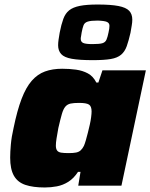

<svg xmlns="http://www.w3.org/2000/svg" viewBox="-20 -821 665 849"><path d="M178 8Q126 8 92 -3.5Q58 -15 41.5 -44Q25 -73 25 -124Q25 -149 28 -182.5Q31 -216 40 -255Q56 -333 75.5 -384Q95 -435 120.5 -464Q146 -493 179 -505Q212 -517 255 -517Q287 -517 316 -513Q345 -509 368.5 -496.5Q392 -484 406 -456H415L433 -510H625L517 0H326L336 -61H325Q306 -32 282 -17Q258 -2 231.5 3Q205 8 178 8ZM284 -144Q304 -144 316.5 -146.5Q329 -149 337 -156.5Q345 -164 351 -176Q355 -185 359.5 -200.5Q364 -216 368.5 -234Q373 -252 377 -269.5Q381 -287 383 -303Q385 -319 385 -328Q385 -351 373.5 -358.5Q362 -366 330 -366Q306 -366 292 -363Q278 -360 269 -349.5Q260 -339 253.5 -316.5Q247 -294 238 -255Q233 -227 230 -208.5Q227 -190 227 -177Q227 -163 232.5 -155.5Q238 -148 250.5 -146Q263 -144 284 -144ZM391 -555Q331 -555 297.5 -561Q264 -567 250.5 -582Q237 -597 237 -621Q237 -632 239 -646Q241 -660 244 -677Q251 -713 260 -737.5Q269 -762 286 -775.5Q303 -789 333 -795Q363 -801 411 -801Q470 -801 503.5 -794.5Q537 -788 551 -773.5Q565 -759 565 -734Q565 -722 562.5 -708Q560 -694 557 -676Q549 -641 540.5 -617Q532 -593 515.5 -579Q499 -565 469.5 -560Q440 -555 391 -555ZM389 -626Q420 -626 433 -630Q446 -634 451 -646Q456 -658 460 -678Q462 -687 463 -694Q464 -701 464 -707Q464 -719 453 -724Q442 -729 412 -730Q382 -730 368 -725.5Q354 -721 349.5 -709.5Q345 -698 341 -677Q340 -667 338.5 -661Q337 -655 337 -649Q337 -636 348 -631Q359 -626 389 -626Z"/></svg>

Font: Saira SemiExpanded ExtraBold
Style: Italic
Weight: 800
Width: 6
Italic angle: -12°
Designer: Hector Gatti with collaboration of the Omnibus-Type team
Foundry: Omnibus-Type
Version: Version 1.101